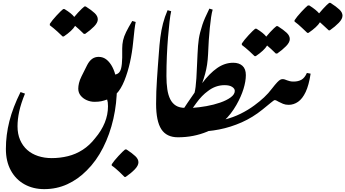

<svg xmlns="http://www.w3.org/2000/svg" viewBox="-20 -956 2405 1337"><path d="M416 -702Q395 -723 380 -736Q365 -749 353 -759.5Q341 -770 327 -780V-790Q334 -801 346.5 -816.5Q359 -832 374 -848Q389 -864 401.5 -876.5Q414 -889 420 -893H429Q455 -877 471.5 -863.5Q488 -850 497 -838Q510 -854 524 -869Q538 -884 550 -895.5Q562 -907 568 -911H577Q618 -885 639.5 -864.5Q661 -844 661 -821Q661 -798 635 -771.5Q609 -745 573 -720H564Q545 -739 530.5 -752Q516 -765 503 -776Q483 -742 424 -702Z M288 361Q211 361 150.5 327.5Q90 294 55.5 231Q21 168 21 81Q21 -16 45.5 -112.5Q70 -209 123 -315L154 -304Q126 -236 114 -180.5Q102 -125 102 -77Q102 -23 120 18.5Q138 60 169.5 88Q201 116 245 130.5Q289 145 340 145Q398 145 453 131.5Q508 118 556 87Q604 56 642 7Q732 -99 732 -216Q732 -232 730.5 -243Q729 -254 726 -263Q704 -255 685 -251Q666 -247 638 -247Q610 -247 584 -258.5Q558 -270 541.5 -290.5Q525 -311 525 -339Q525 -356 530 -377.5Q535 -399 548 -425L587 -503Q602 -532 621.5 -546Q641 -560 667 -560Q699 -560 723 -540Q747 -520 763 -488.5Q779 -457 786.5 -420.5Q794 -384 794 -350Q794 -237 769.5 -129Q745 -21 698 72Q651 165 584 231Q523 293 448.5 327Q374 361 288 361Z M847 276Q826 254 811.5 241Q797 228 785 217.5Q773 207 758 197V188Q765 177 777.5 161.5Q790 146 805 130Q820 114 832.5 101.5Q845 89 851 85H861Q901 111 922.5 131.5Q944 152 944 174Q944 197 918.5 223.5Q893 250 855 276Z M723 -272Q706 -272 696.5 -292.5Q687 -313 687 -338Q687 -373 697.5 -394Q708 -415 724.5 -424.5Q741 -434 757 -434Q785 -434 801 -444Q817 -454 823.5 -480.5Q830 -507 831 -555V-618Q831 -648 837 -675Q843 -702 858.5 -733.5Q874 -765 901 -810L925 -803Q921 -785 916.5 -749.5Q912 -714 907 -660Q900 -589 885 -521.5Q870 -454 846 -394Q822 -335 791.5 -303.5Q761 -272 723 -272Z M1219 0Q1140 0 1103.5 -56Q1067 -112 1067 -233Q1067 -277 1068.5 -319Q1070 -361 1073 -403.5Q1076 -446 1079 -490.5Q1082 -535 1086 -583Q1090 -644 1096.5 -695Q1103 -746 1115 -792.5Q1127 -839 1147 -885L1172 -878Q1166 -852 1160.5 -804.5Q1155 -757 1150 -696.5Q1145 -636 1142 -566.5Q1139 -497 1139 -426Q1139 -376 1145 -335Q1151 -294 1165.5 -265Q1180 -236 1205 -220.5Q1230 -205 1268 -205Q1291 -205 1301.5 -183Q1312 -161 1312 -121Q1312 -82 1300 -55Q1288 -28 1267 -14Q1246 0 1219 0Z M1219 0Q1174 0 1174 -72Q1174 -100 1183 -119Q1192 -138 1206.5 -151Q1221 -164 1241 -172L1286 -240L1335 -311Q1339 -327 1342 -350.5Q1345 -374 1347.5 -411Q1350 -448 1352 -503Q1354 -546 1355.5 -578.5Q1357 -611 1359 -637Q1361 -663 1364.5 -685.5Q1368 -708 1374 -731Q1382 -761 1389.5 -784Q1397 -807 1408.5 -833Q1420 -859 1438 -896L1461 -889Q1455 -869 1450 -836Q1445 -803 1441 -761.5Q1437 -720 1434 -677Q1433 -655 1431.5 -630.5Q1430 -606 1429 -579Q1427 -539 1422 -506Q1417 -473 1408.5 -442Q1400 -411 1388 -377Q1439 -445 1492 -482Q1545 -519 1604 -519Q1645 -519 1668.5 -497.5Q1692 -476 1692 -433Q1692 -390 1675.5 -336.5Q1659 -283 1626 -225Q1589 -160 1538.5 -113Q1488 -66 1422 -39Q1376 -20 1325.5 -10Q1275 0 1219 0ZM1323 -205Q1367 -208 1417.5 -217Q1468 -226 1513 -241.5Q1558 -257 1586.5 -278Q1615 -299 1615 -323Q1615 -339 1596.5 -351Q1578 -363 1544 -363Q1481 -363 1428 -322Q1407 -307 1386.5 -286Q1366 -265 1346 -237Z M1753 -565Q1732 -586 1717 -599Q1702 -612 1690 -622.5Q1678 -633 1664 -643V-653Q1671 -664 1683.5 -679.5Q1696 -695 1711 -711Q1726 -727 1738.5 -739.5Q1751 -752 1757 -756H1766Q1792 -740 1808.5 -726.5Q1825 -713 1834 -701Q1847 -717 1861 -732Q1875 -747 1887 -758.5Q1899 -770 1905 -774H1914Q1955 -748 1976.5 -727.5Q1998 -707 1998 -684Q1998 -661 1972 -634.5Q1946 -608 1910 -583H1901Q1882 -602 1867.5 -615Q1853 -628 1840 -639Q1820 -605 1761 -565Z M1348 -39Q1305 -39 1283 -44Q1261 -49 1261 -65Q1261 -82 1275.5 -87.5Q1290 -93 1325 -93Q1381 -93 1436 -101Q1491 -109 1543 -123Q1603 -138 1655.5 -164Q1708 -190 1751 -222Q1788 -249 1819 -278Q1850 -307 1873 -338Q1897 -369 1910.5 -383Q1924 -397 1932 -401Q1940 -405 1948 -405Q1956 -405 1963.5 -402.5Q1971 -400 1978 -397Q1987 -394 1997.5 -391Q2008 -388 2024 -388Q2041 -388 2050.5 -371.5Q2060 -355 2060 -322Q2060 -274 2038.5 -250Q2017 -226 1990 -226Q1968 -226 1951 -233Q1934 -240 1921 -247Q1913 -252 1905.5 -255.5Q1898 -259 1893 -259Q1888 -259 1866.5 -241Q1845 -223 1809 -194Q1740 -138 1663 -104Q1586 -70 1506.5 -54.5Q1427 -39 1348 -39Z M2120 -727Q2097 -749 2082.5 -762.5Q2068 -776 2056.5 -786Q2045 -796 2031 -806V-815Q2038 -826 2050.5 -841.5Q2063 -857 2078 -873Q2093 -889 2105.5 -901.5Q2118 -914 2124 -918H2134Q2159 -902 2175.5 -888.5Q2192 -875 2202 -863Q2215 -879 2229 -894Q2243 -909 2254.5 -920.5Q2266 -932 2272 -936H2281Q2322 -910 2343.5 -889.5Q2365 -869 2365 -847Q2365 -824 2339.5 -797.5Q2314 -771 2277 -745H2269Q2249 -764 2234.5 -777Q2220 -790 2208 -801Q2188 -768 2128 -727Z M1990 -226Q1975 -226 1962.5 -245.5Q1950 -265 1950 -306Q1950 -350 1971.5 -369Q1993 -388 2024 -388Q2057 -388 2079.5 -401Q2102 -414 2117 -448L2143 -443Q2131 -363 2108.5 -315.5Q2086 -268 2055.5 -247Q2025 -226 1990 -226Z"/></svg>

Font: Noto Nastaliq Urdu SemiBold
Style: Regular
Weight: 600
Version: Version 3.007